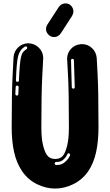

<svg xmlns="http://www.w3.org/2000/svg" viewBox="-20 -1098 642 1118"><path d="M301 0Q247.5 0 195.5 -25.5Q143.6 -51 109.4 -100Q76.2 -149 62.1 -212.6Q48 -276.2 48 -356.9Q48 -556.4 53.5 -660.6Q58.9 -764.9 58.9 -764.9Q61.9 -799 84.7 -821.3Q107.4 -843.6 141.6 -846H146.5Q183.2 -844.1 207.4 -819.1Q231.7 -794.1 231.7 -758.9L231.2 -752Q231.2 -752 226 -652.5Q220.8 -553 220.8 -356.9Q220.8 -291.1 230.7 -252Q240.6 -212.9 252.5 -197Q268.8 -172.3 301 -172.3Q334.2 -172.3 350 -196Q361.4 -211.9 371.3 -251Q381.2 -290.1 381.2 -356.9Q381.2 -565.8 376.2 -656.2Q371.3 -746.5 371.3 -746.5L370.8 -755.9Q370.8 -788.6 392.8 -812.9Q414.9 -837.1 449 -840.6L456.9 -841.1Q490.6 -841.1 515.1 -818.6Q539.6 -796 543.1 -761.9Q543.1 -761.9 548.3 -665.3Q553.5 -568.8 553.5 -356.9Q553.5 -275.2 539.4 -211.1Q525.2 -147 492.6 -99Q457.4 -50 405.4 -25Q353.5 0 301 0ZM82.2 -621.3Q85.1 -621.3 87.6 -623.5Q90.1 -625.7 90.1 -629.2Q94.6 -733.7 102.5 -766.8Q106.9 -785.1 114.4 -794.6Q121.8 -804 134.7 -811.9Q138.6 -814.9 138.6 -819.3Q138.6 -822.3 136.4 -825.2Q134.2 -828.2 130.2 -828.2Q127.7 -828.2 125.2 -826.2Q96.5 -810.4 85.6 -771.8Q76.2 -733.7 72.8 -630.2Q72.8 -626.2 75.2 -623.8Q77.7 -621.3 81.2 -621.3ZM406.9 -581.7Q410.4 -581.7 412.9 -584.2Q415.3 -586.6 415.3 -589.6L410.4 -746.5Q410.4 -750.5 407.9 -753Q405.4 -755.4 402 -755.4Q398 -755.4 395.8 -753Q393.6 -750.5 393.6 -747.5V-746.5Q393.6 -737.6 394.8 -702.2Q396 -666.8 396.8 -633.2Q397.5 -599.5 398 -590.1Q398 -586.6 400.7 -584.2Q403.5 -581.7 406.9 -581.7ZM78.7 -541.6Q81.7 -541.6 84.2 -544.1Q86.6 -546.5 86.6 -550Q87.1 -561.4 87.6 -570.8Q88.1 -578.7 88.6 -590.6Q88.6 -594.1 86.4 -596.8Q84.2 -599.5 80.7 -599.5H79.2Q75.7 -599.5 73.8 -597Q71.8 -594.6 71.3 -591.1L69.3 -550.5Q69.3 -547 71.8 -544.3Q74.3 -541.6 77.7 -541.6ZM311.4 -137.1Q339.6 -137.1 358.9 -155Q379.2 -171.8 387.6 -193.1L388.1 -196.5Q388.1 -200 385.9 -202.7Q383.7 -205.4 379.2 -205.4Q374.3 -205.4 371.8 -199.5Q364.9 -182.2 348 -167.8Q333.7 -155 311.9 -155H306.4Q303.5 -155 301.2 -152.5Q299 -150 298 -146.5Q298 -143.1 300.5 -140.3Q303 -137.6 306.9 -137.1ZM295 -882.2Q281.7 -882.2 269.3 -890.1Q248 -905.9 248 -928.7Q248 -942.6 255.9 -955L321.8 -1056.4Q334.7 -1076.2 358.9 -1078.2H361.4Q381.7 -1078.2 394.6 -1063.9Q407.4 -1049.5 407.4 -1031.7Q407.4 -1018.8 400 -1005.9L334.2 -904Q318.3 -882.2 295 -882.2Z"/></svg>

Font: AKL FREE 002
Style: Regular
Weight: 400
Designer: AKL
Foundry: AKL
Version: Version 1.00;August 17, 2024;FontCreator 13.0.0.2675 64-bit